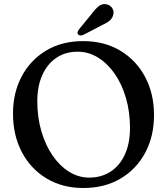

<svg xmlns="http://www.w3.org/2000/svg" viewBox="-20 -922 836 960"><path d="M395.5 -716.5Q501.5 -716.5 581.2 -668.8Q661 -621 705.5 -537.5Q750 -454 750 -346.5Q750 -240 705.8 -157.8Q661.5 -75.5 582.2 -28.8Q503 18 397 18Q292 18 212.8 -29.8Q133.5 -77.5 89.2 -161.5Q45 -245.5 45 -354.5Q45 -458.5 88.8 -540.5Q132.5 -622.5 211.2 -669.5Q290 -716.5 395.5 -716.5ZM630 -283Q630 -362 610 -431.2Q590 -500.5 554 -552.5Q518 -604.5 470.5 -634Q423 -663.5 368.5 -663.5Q307.5 -663.5 262.2 -633.2Q217 -603 191.8 -547.2Q166.5 -491.5 166.5 -416Q166.5 -335.5 186.8 -266Q207 -196.5 242.8 -144.5Q278.5 -92.5 325.5 -63.2Q372.5 -34 426.5 -34Q487 -34 533 -64Q579 -94 604.5 -149.8Q630 -205.5 630 -283ZM439.5 -854Q458 -879 475.2 -892.2Q492.5 -905.5 515 -900Q534 -894.5 542.5 -879Q551 -863.5 546 -847.5Q541.5 -829.5 527.2 -818Q513 -806.5 489.5 -796L395.5 -747Q389 -744 381.8 -744.8Q374.5 -745.5 370.5 -750Q366 -755.5 368 -761.8Q370 -768 374.5 -774.5Z"/></svg>

Font: Fraunces 9pt S050
Style: Regular
Weight: 400
Version: Version 1.000; ttfautohint (v1.8.3)